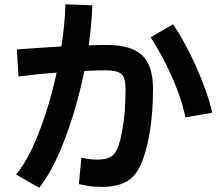

<svg xmlns="http://www.w3.org/2000/svg" viewBox="-20 -832 1040 901"><path d="M164 49 55 -13Q92 -55 127.5 -129Q163 -203 193.5 -296.5Q224 -390 246 -491Q202 -488 157.5 -483.5Q113 -479 67 -473L59 -600Q95 -603 150.5 -606.5Q206 -610 268 -614Q276 -665 281 -715Q286 -765 287 -812L413 -807Q411 -721 396 -619Q419 -620 440.5 -620.5Q462 -621 481 -621Q594 -621 646 -573.5Q698 -526 698 -415Q698 -355 694 -307Q690 -259 684 -218Q667 -117 641 -59.5Q615 -2 571 21.5Q527 45 457 45Q419 45 390.5 40Q362 35 350 32L362 -92Q402 -83 436 -83Q474 -83 496 -94Q518 -105 531 -135Q544 -165 554 -223Q562 -265 565.5 -311Q569 -357 569 -415Q569 -469 549 -485.5Q529 -502 473 -502Q427 -502 376 -499Q354 -392 321.5 -287Q289 -182 249 -94.5Q209 -7 164 49ZM850 -281Q840 -334 817 -397Q794 -460 761 -526.5Q728 -593 687 -657L792 -718Q817 -682 844 -633Q871 -584 896.5 -528Q922 -472 943 -414Q964 -356 976 -303Z"/></svg>

Font: Murecho SemiBold
Style: Regular
Weight: 600
Designer: Neil Summerour
Foundry: Positype
Version: Version 1.010; ttfautohint (v1.8.3)